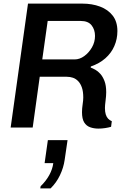

<svg xmlns="http://www.w3.org/2000/svg" viewBox="-20 -706 708 1063"><path d="M525 6Q500 6 479 -1.5Q458 -9 446 -28.5Q434 -48 434 -85Q434 -105 437.5 -128Q441 -151 441 -166Q441 -199 433.5 -221Q426 -243 413 -256.5Q400 -270 384 -275.5Q368 -281 350 -281H200L161 0H39L135 -686H436Q490 -686 534 -669.5Q578 -653 604 -619.5Q630 -586 630 -534Q630 -490 613 -451Q596 -412 563 -383Q530 -354 483 -338L482 -332Q493 -328 507.5 -320Q522 -312 535.5 -297Q549 -282 558.5 -257.5Q568 -233 568 -196Q568 -176 564.5 -149Q561 -122 561 -108Q561 -87 565.5 -72.5Q570 -58 578.5 -49Q587 -40 599 -35L595 -4Q582 0 563 3Q544 6 525 6ZM214 -377H393Q421 -377 446.5 -395.5Q472 -414 489 -443.5Q506 -473 506 -507Q506 -542 487 -566Q468 -590 427 -590H244ZM203 337 205 325Q235 296 253 263Q271 230 275 197H227L245 70H354L338 179Q332 222 312 264Q292 306 260 337Z"/></svg>

Font: Chivo Medium Medium
Style: Italic
Weight: 500
Italic angle: -8.05°
Version: Version 2.002